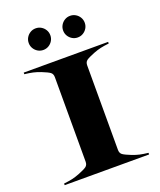

<svg xmlns="http://www.w3.org/2000/svg" viewBox="-165 -1020 934 1122"><g transform="rotate(-20 302.5 -459.5)"><path d="M340.5 -852.1Q340.5 -870.6 349.6 -885.8Q358.7 -901.1 374 -910.2Q389.2 -919.3 407.7 -919.3Q426.2 -919.3 441.4 -910.2Q456.7 -901.1 465.8 -885.8Q474.9 -870.6 474.9 -852.1Q474.9 -833.6 465.8 -818.4Q456.7 -803.1 441.4 -794Q426.2 -784.9 407.7 -784.9Q389.2 -784.9 374 -794Q358.7 -803.1 349.6 -818.4Q340.5 -833.6 340.5 -852.1ZM126.5 -852.1Q126.5 -870.6 135.6 -885.8Q144.7 -901.1 160 -910.2Q175.2 -919.3 193.7 -919.3Q212.2 -919.3 227.4 -910.2Q242.7 -901.1 251.8 -885.8Q260.9 -870.6 260.9 -852.1Q260.9 -833.6 251.8 -818.4Q242.7 -803.1 227.4 -794Q212.2 -784.9 193.7 -784.9Q175.2 -784.9 160 -794Q144.7 -803.1 135.6 -818.4Q126.5 -833.6 126.5 -852.1ZM40 -10Q70.5 -13.5 92 -18.2Q113.5 -23 138 -32.5Q176 -47.5 189 -57.2Q202 -67 202 -87.5V-612.5Q202 -633 189 -642.8Q176 -652.5 138 -667.5Q113.5 -677 92 -681.8Q70.5 -686.5 40 -690V-700H565V-690Q534.5 -686.5 513 -681.8Q491.5 -677 467 -667.5Q429 -652.5 416 -642.8Q403 -633 403 -612.5V-87.5Q403 -67 416 -57.2Q429 -47.5 467 -32.5Q491.5 -23 513 -18.2Q534.5 -13.5 565 -10V0H40Z"/></g></svg>

Font: Engraving CC
Style: Bold
Weight: 700
Designer: indestructible type*
Foundry: Cowboy Collective
Version: Version 1.000